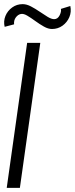

<svg xmlns="http://www.w3.org/2000/svg" viewBox="-28 -907 362 927"><path d="M4.5 0 103 -700H166.5L68 0ZM223 -767Q204.5 -767 183.8 -778.8Q163 -790.5 142.5 -805.5Q122 -820.5 104 -831.2Q86 -842 73 -839.5Q59 -837 48.5 -823Q38 -809 40 -789.5L-5.5 -777.5Q-12 -804.5 -1.8 -829.8Q8.5 -855 30.8 -871Q53 -887 81.5 -887Q100.5 -887 121.5 -876Q142.5 -865 163.2 -850.8Q184 -836.5 202.2 -825.5Q220.5 -814.5 233.5 -814.5Q250.5 -814.5 259.8 -832.8Q269 -851 266 -864L311.5 -878Q317.5 -849.5 306.8 -824.2Q296 -799 273.8 -783Q251.5 -767 223 -767Z"/></svg>

Font: Urbanist Light
Style: Italic
Weight: 300
Italic angle: -8°
Designer: Corey Hu
Foundry: Corey Hu
Version: Version 1.330; ttfautohint (v1.8.4.7-5d5b)